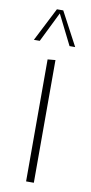

<svg xmlns="http://www.w3.org/2000/svg" viewBox="-85 -770 381 806"><g transform="rotate(10 105.0 -367.0)"><path d="M88 0V-520L121 -523V0ZM17 -591 90 -734H117L193 -591H169L105 -719L42 -591Z"/></g></svg>

Font: Murecho ExtraLight
Style: Regular
Weight: 200
Designer: Neil Summerour
Foundry: Positype
Version: Version 1.010; ttfautohint (v1.8.3)